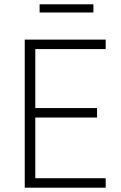

<svg xmlns="http://www.w3.org/2000/svg" viewBox="-20 -872 560 892"><path d="M95 0V-688H471V-644H144V-370H431V-326H144V-44H471V0ZM164 -814V-852H414V-814Z"/></svg>

Font: Saira Semi Condensed ExtraLight
Style: Regular
Weight: 200
Width: 4
Designer: Hector Gatti with collaboration of the Omnibus-Type team
Foundry: Omnibus-Type
Version: Version 1.001; ttfautohint (v1.8)